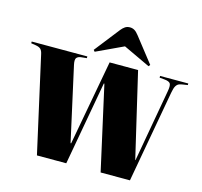

<svg xmlns="http://www.w3.org/2000/svg" viewBox="-144 -1142 1358 1290"><g transform="rotate(15 534.5 -496.5)"><path d="M222 0 74 -661Q69 -687 58 -698Q47 -709 22 -713L-10 -718V-730H377V-718L338 -714Q318 -712 307.5 -700.5Q297 -689 305 -652L419 -138H423L532 -730H730L868 -141H870L959 -641Q967 -683 959 -697.5Q951 -712 916 -715L883 -718V-730H1079V-719L1047 -714Q1032 -712 1020 -707.5Q1008 -703 999 -688.5Q990 -674 984 -639L869 0H665L535 -583H531L426 0ZM416 -773 407 -784 544 -959Q556 -974 570 -983.5Q584 -993 604 -993Q621 -993 635.5 -984.5Q650 -976 666 -955L800 -784L791 -773L604 -861Z"/></g></svg>

Font: Display Black
Style: Regular
Weight: 900
Designer: Latin by Veronika Burian and Jose Scaglione. Greek by Irene Vlachou. Cyrillic by Vera Evstafieva.
Foundry: TypeTogether
Version: Version 3.002